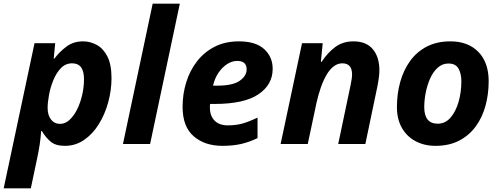

<svg xmlns="http://www.w3.org/2000/svg" viewBox="-53 -780 2711 1040"><path d="M-33 240 134 -546H246L238 -463H242Q268 -498 306 -527Q344 -556 397 -556Q436 -556 471.5 -536.5Q507 -517 529 -473.5Q551 -430 551 -357Q551 -291 533 -225.5Q515 -160 482 -107Q449 -54 402.5 -22Q356 10 298 10Q248 10 221 -13Q194 -36 174 -70H170Q167 -30 162 3Q157 36 149 74L114 240ZM273 -109Q300 -109 323.5 -130.5Q347 -152 364.5 -187Q382 -222 392 -265Q402 -308 402 -351Q402 -437 338 -437Q302 -437 277 -411Q252 -385 236 -346Q220 -307 212.5 -266Q205 -225 205 -195Q205 -156 223.5 -132.5Q242 -109 273 -109Z M613 0 774 -760H921L760 0Z M1152 10Q1056 10 996 -42Q936 -94 936 -201Q936 -270 955.5 -333.5Q975 -397 1013.5 -447Q1052 -497 1109 -526.5Q1166 -556 1241 -556Q1332 -556 1378 -514Q1424 -472 1424 -407Q1424 -321 1346.5 -269Q1269 -217 1110 -217H1085Q1084 -211 1084 -206.5Q1084 -202 1084 -197Q1084 -153 1109 -127Q1134 -101 1181 -101Q1224 -101 1259 -110.5Q1294 -120 1342 -143V-32Q1299 -11 1254.5 -0.5Q1210 10 1152 10ZM1101 -316H1123Q1208 -316 1245.5 -342.5Q1283 -369 1283 -404Q1283 -450 1232 -450Q1204 -450 1177.5 -433Q1151 -416 1130.5 -386Q1110 -356 1101 -316Z M1583 -546H1695L1685 -445H1689Q1721 -494 1762.5 -525Q1804 -556 1861 -556Q1931 -556 1966.5 -513.5Q2002 -471 2002 -399Q2002 -366 1991 -311L1926 0H1779L1846 -319Q1854 -356 1854 -377Q1854 -437 1801 -437Q1776 -437 1754.5 -420.5Q1733 -404 1716 -375Q1699 -346 1685.5 -308Q1672 -270 1662 -226L1614 0H1467Z M2306 10Q2245 10 2197.5 -15.5Q2150 -41 2123.5 -88Q2097 -135 2097 -200Q2097 -272 2115 -336.5Q2133 -401 2169 -450.5Q2205 -500 2259.5 -528Q2314 -556 2387 -556Q2482 -556 2538 -499Q2594 -442 2594 -340Q2594 -271 2577 -208Q2560 -145 2524.5 -96Q2489 -47 2434.5 -18.5Q2380 10 2306 10ZM2318 -110Q2359 -110 2387.5 -143Q2416 -176 2431 -228.5Q2446 -281 2446 -340Q2446 -381 2430.5 -408.5Q2415 -436 2376 -436Q2343 -436 2318 -413.5Q2293 -391 2277 -355Q2261 -319 2253 -278Q2245 -237 2245 -200Q2245 -110 2318 -110Z"/></svg>

Font: BC Sans
Style: Bold Italic
Weight: 700
Italic angle: -12°
Designer: Monotype Design Team
Province of B.C.
Foundry: Monotype Imaging Inc.
Version: Version 2.000;GOOG;noto-source:20170915:90ef993387c0